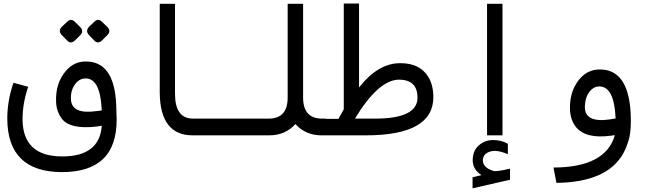

<svg xmlns="http://www.w3.org/2000/svg" viewBox="-20 -762 3652 1081"><path d="M327.6 207Q22 205.6 21 -94.2Q21 -194.8 55.7 -295.9L138.7 -273.4Q106.9 -180.7 106.9 -89.8Q108.4 118.7 330.6 118.7Q540.5 118.7 553.2 -54.2L525.9 -49.8Q376.5 -32.2 329.1 -92.3Q298.8 -132.3 295.9 -185.1Q290.5 -295.9 354 -366.2Q395 -412.1 453.1 -415.5Q624.5 -423.8 634.3 -169.9Q636.2 -123.5 636.7 -92.8Q639.6 207.5 327.6 207ZM521 -136.2 552.7 -140.1V-144Q544.4 -325.2 458 -320.3Q429.2 -318.8 409.2 -295.9Q376.5 -258.3 379.4 -202.6Q383.8 -117.2 521 -136.2ZM555.5 -638.3 584.3 -610.1Q607.8 -587.1 583.2 -563.1L555 -534.9Q531.5 -512.4 511.1 -533.3L482.4 -563.1Q458.9 -587.1 481.3 -611.2L509.6 -638.3Q532.5 -661.8 555.5 -638.3ZM402.5 -638.3 431.2 -610.1Q454.2 -587.1 431.2 -563.1L402.5 -534.9Q379.5 -512.4 358.6 -533.3L329.3 -563.1Q305.3 -587.1 327.7 -611.2L357 -638.3Q379.5 -661.8 402.5 -638.3Z M879.4 -240.7V-740.7H965.3V-233.4Q965.3 -94.2 1067.4 -94.2H1227.1V0H1064.9Q881.3 0 879.4 -240.7Z M1643.1 -63.5Q1586.4 0 1496.1 0H1194.8V-94.2H1493.2Q1599.6 -94.2 1599.6 -212.9V-740.7H1686.5V-212.9Q1686.5 -94.2 1793 -94.2H1814.5V0H1789.1Q1701.7 0 1643.1 -63.5Z M2001.5 -269.5Q2109.9 -407.7 2234.9 -406.2Q2319.3 -406.2 2366.2 -360.4Q2418.9 -310.5 2419.9 -216.8Q2420.9 0 2040 0H1796.9V-92.8H1885.3Q1899.4 -119.1 1915.5 -146.5V-742.2H2001.5ZM1978.5 -94.2H2091.3Q2330.6 -94.2 2330.6 -211.9Q2330.6 -313 2227.1 -313.5Q2111.3 -313.5 1978.5 -94.2Z M2690.4 224.1Q2641.1 191.4 2641.4 139.2Q2641.6 86.9 2675.8 56.6Q2710 26.4 2756.1 26.4Q2802.2 26.4 2839.4 47.4V106.4Q2766.1 73.7 2723.1 98.1Q2701.7 110.8 2698.7 134.3Q2694.3 180.2 2757.3 200.2Q2773.9 206.1 2851.6 187.5V250L2640.6 298.3V236.3ZM2722.2 -740.7H2809.1V0H2722.2Z M3530.8 -124.5Q3534.7 -35.6 3523.4 12.2Q3511.2 60.5 3489.3 101.6Q3398.4 264.2 3112.8 267.6L3096.2 181.2Q3389.6 180.7 3441.9 -1L3419.4 2Q3277.8 21 3222.7 -46.9Q3188.5 -90.3 3189 -155.8Q3188.5 -221.7 3215.3 -275.4Q3263.2 -365.7 3346.7 -370.6Q3517.1 -379.4 3530.8 -124.5ZM3414.1 -89.8 3445.8 -95.2V-99.6Q3437.5 -277.3 3352.1 -275.4Q3312 -273.9 3287.1 -226.6Q3272.9 -196.8 3272.9 -157.7Q3274.4 -69.3 3414.1 -89.8Z"/></svg>

Font: Vazir Code Hack
Style: Code-Hack
Weight: 400
Foundry: DejaVu fonts team - Redesigned by Saber Rastikerdar
Version: Version 1.1.2